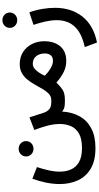

<svg xmlns="http://www.w3.org/2000/svg" viewBox="361 -915 818 1580"><g transform="rotate(-90 770.0 -125.0)"><path d="M272.5 -319.3Q272.5 -345.2 290.8 -362.8Q309.1 -380.4 335.9 -380.4Q362.3 -380.4 380.6 -362.8Q398.9 -345.2 398.9 -319.3Q398.9 -293.9 380.6 -276.1Q362.3 -258.3 335.9 -258.3Q309.1 -258.3 290.8 -276.1Q272.5 -293.9 272.5 -319.3ZM341.8 140.6Q418.5 140.6 461.4 115.7Q504.4 90.8 522 49.6Q539.6 8.3 539.6 -40.5Q539.6 -96.2 523.4 -152.3Q507.3 -208.5 490.2 -251.5L594.2 -291.5L631.8 -175.3Q641.1 -146.5 660.9 -129.2Q680.7 -111.8 717.3 -111.8H736.3V0H719.2Q690.9 0 673.8 -5.1Q656.7 -10.3 642.1 -22.9Q637.2 59.1 603 120.8Q568.8 182.6 503.9 217Q439 251.5 341.8 251.5Q236.3 251.5 171.1 212.2Q106 172.9 75.7 106.2Q45.4 39.6 45.4 -41.5Q45.4 -95.7 56.9 -153.6Q68.4 -211.4 89.4 -267.6L185.1 -230Q169.4 -182.6 158.4 -134.3Q147.5 -85.9 147.5 -42Q147.5 7.8 165.3 49.3Q183.1 90.8 225.6 115.7Q268.1 140.6 341.8 140.6Z M1058.6 11.2Q1008.8 11.2 966.3 -10.3Q923.8 -31.7 880.4 -69.8Q850.6 -38.1 821.5 -19Q792.5 0 738.3 0H716.8V-111.8H735.8Q764.6 -111.8 785.9 -130.6Q807.1 -149.4 824.7 -179Q842.3 -208.5 860.6 -241.7Q878.9 -274.9 901.9 -304.4Q924.8 -334 956.3 -352.8Q987.8 -371.6 1032.2 -371.6Q1089.8 -371.6 1132.1 -344.2Q1174.3 -316.9 1197.5 -271.2Q1220.7 -225.6 1220.7 -170.9Q1220.7 -88.4 1179.2 -38.6Q1137.7 11.2 1058.6 11.2ZM1035.2 -264.2Q1012.7 -264.2 994.4 -249Q976.1 -233.9 961.7 -211.2Q947.3 -188.5 936.5 -165.5Q951.7 -150.4 965.8 -139.4Q980 -128.4 993.2 -120.1Q1029.8 -98.1 1058.6 -98.1Q1090.3 -98.1 1105.2 -116.7Q1120.1 -135.3 1120.1 -166Q1120.1 -208 1097.7 -236.1Q1075.2 -264.2 1035.2 -264.2Z M1330.6 -453.1Q1330.6 -479 1348.9 -496.6Q1367.2 -514.2 1394 -514.2Q1420.4 -514.2 1438.7 -496.6Q1457 -479 1457 -453.1Q1457 -427.7 1438.7 -409.9Q1420.4 -392.1 1394 -392.1Q1367.2 -392.1 1348.9 -409.9Q1330.6 -427.7 1330.6 -453.1ZM1210 264.2 1172.4 163.6Q1285.6 139.2 1339.8 82Q1394 24.9 1394 -67.9Q1394 -110.8 1382.8 -160.6Q1371.6 -210.4 1355.5 -258.3L1458.5 -292.5Q1477.1 -241.2 1486.3 -186.8Q1495.6 -132.3 1495.6 -81.5Q1495.6 54.2 1422.6 145.5Q1349.6 236.8 1210 264.2Z"/></g></svg>

Font: Vazirmatn RD Medium
Style: Regular
Weight: 500
Designer: Saber Rastikerdar
Foundry: Saber Rastikerdar
Version: Version 33.003